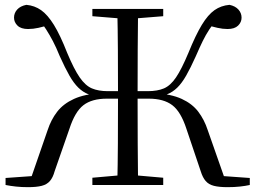

<svg xmlns="http://www.w3.org/2000/svg" viewBox="-20 -765 1057 794"><path d="M362 0V-30L498 -42H518L655 -30V0ZM362 -698V-728H655V-698L518 -687H498ZM465 0Q467 -84 467.5 -171.5Q468 -259 468 -361V-377Q468 -473 467.5 -559Q467 -645 465 -728H551Q550 -646 549.5 -560.5Q549 -475 549 -377V-361Q549 -260 549.5 -172Q550 -84 551 0ZM810 -57 751 -232Q728 -303 692.5 -330Q657 -357 595 -357H508V-388H591Q631 -388 658 -399.5Q685 -411 708 -445Q731 -479 759 -546Q789 -620 814.5 -662Q840 -704 867 -723Q894 -742 929 -745Q953 -740 966 -725.5Q979 -711 979 -692Q979 -673 964.5 -659Q950 -645 921 -645Q901 -645 879 -650Q857 -655 827 -664L880 -689Q860 -665 845.5 -643Q831 -621 818.5 -595.5Q806 -570 790 -533Q768 -484 750 -452.5Q732 -421 713 -402.5Q694 -384 671 -375Q648 -366 617 -360L619 -380Q688 -376 731.5 -356Q775 -336 800 -303Q825 -270 839 -227L912 -19L873 -39L1013 -29V0Q995 4 972 6.5Q949 9 921 9Q886 9 864.5 3.5Q843 -2 830.5 -16.5Q818 -31 810 -57ZM206 -57Q199 -31 186.5 -16.5Q174 -2 152.5 3.5Q131 9 96 9Q69 9 46 6.5Q23 4 3 0V-29L144 -39L105 -19L177 -227Q191 -270 216.5 -303Q242 -336 286 -356Q330 -376 398 -380L399 -360Q369 -366 346 -375Q323 -384 304 -402.5Q285 -421 267 -452.5Q249 -484 227 -533Q212 -570 198.5 -595.5Q185 -621 171 -643Q157 -665 138 -689L189 -664Q162 -655 139.5 -650Q117 -645 96 -645Q67 -645 52.5 -659Q38 -673 38 -692Q38 -711 51 -725.5Q64 -740 89 -745Q123 -742 150 -723Q177 -704 203 -662Q229 -620 258 -546Q286 -479 309.5 -445Q333 -411 360 -399.5Q387 -388 426 -388H510V-357H422Q360 -357 325 -330Q290 -303 267 -232Z"/></svg>

Font: Noto Serif KR
Style: Regular
Weight: 400
Designer: Ryoko NISHIZUKA  (kana & ideographs); Frank Grießhammer (Latin, Greek & Cyrillic); Wenlong ZHANG  (bopomofo); Sandoll Co
Foundry: Adobe
Version: Version 2.003-H1;hotconv 1.1.1;makeotfexe 2.6.0